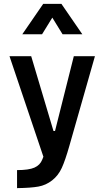

<svg xmlns="http://www.w3.org/2000/svg" viewBox="-20 -765 540 991"><path d="M29 -475H141L256 -89H264L361 -475H470L338 -12Q317 62 299 101.5Q281 141 249 166Q217 191 178 198Q139 205 68 206V113Q129 113 158 100Q187 87 198 59L204 44ZM297 -745 405 -588H303L250 -674L197 -588H95L203 -745Z"/></svg>

Font: Lekton
Style: Bold
Weight: 700
Designer: Paolo Mazzetti, Luciano Perondi, Raffaele Flato, Elena Papassissa, Emilio Macchia, Michela Povoleri, Tobias Seemiller, R
Version: Version 34.000